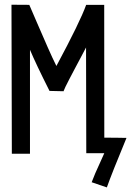

<svg xmlns="http://www.w3.org/2000/svg" viewBox="-20 -651 558 816"><path d="M28.8 -630.9 104.5 -630.4Q110.4 -616.7 136.5 -556.2Q162.6 -495.6 182.9 -449.7Q203.1 -403.8 219.7 -370.6Q320.8 -559.1 346.2 -630.4H422.9L423.3 -65.9Q438 -65.9 470.7 -65.7Q503.4 -65.4 517.6 -64.9Q455.1 85.9 434.1 145.5L369.6 123.5Q376 106 385 85.2Q394 64.5 406.5 37.4Q418.9 10.3 423.3 0H346.7L345.7 -449.2Q337.4 -433.1 322.8 -405.8Q308.1 -378.4 297.6 -358.4Q287.1 -338.4 275.9 -317.1Q264.6 -295.9 258.1 -282Q251.5 -268.1 250 -263.2L190.4 -264.6Q132.3 -379.9 107.4 -439.5V2.4H30.3Z"/></svg>

Font: Fantasque Sans Mono
Style: Regular
Weight: 400
Monospace: yes
Designer: Jany Belluz
Version: Version 1.8.0 ; ttfautohint (v1.8.2)